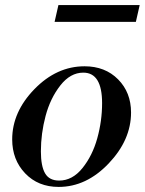

<svg xmlns="http://www.w3.org/2000/svg" viewBox="-20 -723 570 756"><path d="M213 -12Q265 -12 304.5 -61Q344 -110 363 -178.5Q382 -247 382 -317Q382 -437 308 -437Q257 -437 217.5 -386.5Q178 -336 159.5 -266.5Q141 -197 141 -127Q141 -69 157.5 -40.5Q174 -12 213 -12ZM211 13Q130 13 79 -40.5Q28 -94 28 -174Q28 -282 115.5 -372Q203 -462 313 -462Q394 -462 445 -410.5Q496 -359 496 -280Q496 -172 408 -79.5Q320 13 211 13ZM195 -637 210 -703H530L515 -637Z"/></svg>

Font: Libre Bodoni
Style: Italic
Weight: 400
Italic angle: -13°
Designer: Pablo Impallari, Rodrigo Fuenzalida
Foundry: Pablo Impallari, Rodrigo Fuenzalida
Version: Version 1.001